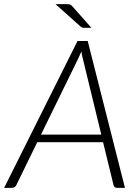

<svg xmlns="http://www.w3.org/2000/svg" viewBox="-46 -905 656 925"><path d="M556 0H518Q511 0 506.8 -3.8Q502.5 -7.5 501 -13L450.5 -220H133.5L32.5 -13Q30 -7.5 24.5 -3.8Q19 0 12 0H-26L327.5 -707.5H376.5ZM151.5 -256.5H442L354.5 -616.5Q352 -625 349.8 -635.5Q347.5 -646 346 -657.5Q345 -654.5 342.2 -648.2Q339.5 -642 336.5 -635.5Q333.5 -629 331 -623.5Q328.5 -618 327.5 -616ZM275.5 -885Q287 -885 292.2 -882.8Q297.5 -880.5 303 -874L394.5 -771H358Q352 -771 348.5 -772.8Q345 -774.5 340.5 -778.5L221.5 -885Z"/></svg>

Font: Lato Light
Style: Italic
Weight: 300
Italic angle: -7°
Designer: Lukasz Dziedzic
Foundry: Lukasz Dziedzic
Version: Version 1.104; Western+Polish opensource